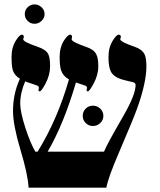

<svg xmlns="http://www.w3.org/2000/svg" viewBox="-20 -865 738 885"><path d="M654.8 -559.1Q654.8 -484.4 612.3 -365.7Q594.7 -316.4 528.8 -163.1Q479 -47.9 470.2 0H111.8Q108.9 -60.1 73.2 -178.2Q40 -290 40 -353Q40 -433.1 71.8 -502Q46.9 -517.6 39.6 -540Q33.2 -558.6 33.2 -603Q33.2 -647 54.2 -679.7Q70.3 -705.1 81.1 -705.1Q89.8 -705.1 89.8 -694.8Q89.8 -691.9 88.4 -689.2Q86.9 -686.5 86.9 -684.1Q86.9 -671.9 154.8 -648.9Q190.9 -636.7 202.1 -616.2Q210.9 -599.6 210.9 -559.1Q210.9 -519 189 -478Q170.4 -443.8 163.1 -443.8Q157.2 -443.8 157.2 -452.1Q157.2 -453.6 158.2 -454.6Q159.2 -455.6 159.2 -460Q159.2 -466.8 153.1 -469.7Q147 -472.7 104 -486.8Q101.1 -487.8 96.2 -490.2Q73.2 -437 73.2 -387.2Q73.2 -349.1 97.2 -274.9Q120.1 -204.6 143.1 -166H153.3Q244.6 -313 297.9 -499Q270.5 -514.2 261.7 -540.5Q254.9 -559.6 254.9 -603Q254.9 -647 275.9 -679.7Q292.5 -705.1 303.2 -705.1Q312 -705.1 312 -694.8Q312 -691.9 311 -689.2Q310.1 -686.5 310.1 -684.1Q310.1 -671.9 377 -648.9Q412.1 -637.2 423.3 -615.7Q433.1 -598.6 433.1 -559.1Q433.1 -519 410.6 -478Q392.1 -443.8 384.8 -443.8Q378.9 -443.8 378.9 -452.1Q378.9 -453.6 379.9 -454.6Q380.9 -455.6 380.9 -460Q380.9 -466.3 374.5 -469.7Q370.1 -471.7 330.1 -484.9Q273.4 -292 199.7 -166H459.5Q471.7 -197.8 546.9 -327.6Q605 -427.7 605 -473.1Q605 -483.4 592.3 -486.3Q551.8 -495.6 538.1 -500Q503.9 -511.2 491.2 -534.7Q480 -556.2 480 -603Q480 -647 501 -679.7Q517.1 -705.1 526.9 -705.1Q537.1 -705.1 537.1 -694.8Q537.1 -691.9 535.6 -689.2Q534.2 -686.5 534.2 -684.1Q534.2 -671.9 602.1 -648.9Q634.8 -637.7 646.5 -614.3Q654.8 -596.2 654.8 -559.1ZM185.5 -800.3Q185.5 -782.2 171.6 -768.8Q157.7 -755.4 139.2 -755.4Q120.6 -755.4 107.4 -768.6Q94.2 -781.7 94.2 -800.3Q94.2 -818.4 107.4 -831.5Q120.6 -844.7 139.2 -844.7Q157.7 -844.7 171.6 -831.5Q185.5 -818.4 185.5 -800.3ZM456.5 -331.1Q456.5 -311.5 442.1 -297.9Q427.7 -284.2 408.2 -284.2Q388.7 -284.2 375 -297.9Q361.3 -311.5 361.3 -331.1Q361.3 -350.6 375 -364.3Q388.7 -377.9 408.2 -377.9Q427.7 -377.9 442.1 -364.3Q456.5 -350.6 456.5 -331.1Z"/></svg>

Font: Ezra SIL
Style: Regular
Weight: 400
Designer: Development by SIL's NRSI team. OpenType tables by Ralph Hancock ( hancock@dircon.co.uk )
Foundry: SIL International, Version 2.51: 2007
Version: Version 2.51, 2007